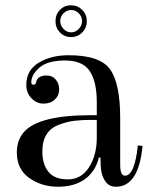

<svg xmlns="http://www.w3.org/2000/svg" viewBox="-20 -690 565 730"><path d="M221.5 -639.5Q209 -627 209 -610Q209 -593 221.5 -580Q234 -567 250.5 -567Q267 -567 279.5 -580Q292 -593 292 -610Q292 -627 279.5 -639.5Q267 -652 250.5 -652Q234 -652 221.5 -639.5ZM250 -549Q225 -549 208 -566.5Q191 -584 191 -609.5Q191 -635 208 -652.5Q225 -670 250 -670Q275 -670 292.5 -652.5Q310 -635 310 -609.5Q310 -584 292.5 -566.5Q275 -549 250 -549ZM241 -480Q360 -480 398.5 -426.5Q437 -373 437 -240V-63Q437 -22 455 -22Q492 -22 504 -137L522 -135Q507 20 421 20Q396 20 382.5 2Q369 -16 365.5 -37.5Q362 -59 362 -91H356Q343 -38 303 -9Q263 20 200.5 20Q138 20 91 -13.5Q44 -47 44 -110Q44 -157 71 -188Q127 -252 325 -252Q336 -252 348 -252V-301Q348 -380 321 -420Q294 -460 227.5 -460Q161 -460 130 -433Q99 -406 99 -377Q99 -368 107.5 -368Q116 -368 117 -377Q123 -403 157 -403Q179 -403 192 -387.5Q205 -372 205 -349.5Q205 -327 188.5 -311.5Q172 -296 145.5 -296Q119 -296 99.5 -316.5Q80 -337 80 -367Q80 -423 127 -451.5Q174 -480 241 -480ZM348 -167V-234Q338 -234 316.5 -234Q295 -234 265.5 -231Q236 -228 205 -216Q141 -193 141 -114Q141 -66 164 -37Q187 -8 238 -8Q289 -8 318.5 -54Q348 -100 348 -167Z"/></svg>

Font: Elsie
Style: Regular
Weight: 400
Designer: Alejandro Inler
Foundry: Alejandro Inler
Version: 1.002